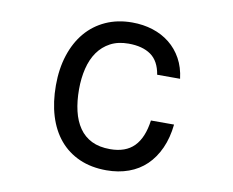

<svg xmlns="http://www.w3.org/2000/svg" viewBox="-81 -795 1161 957"><g transform="rotate(10 500.0 -317.0)"><path d="M807 -226Q800 -158 776 -105Q752 -52 714.5 -16Q677 20 626 38.5Q575 57 514 57Q437 57 377 30.5Q317 4 276 -45Q235 -94 214 -163Q193 -232 193 -317Q193 -401 215.5 -470Q238 -539 279.5 -588Q321 -637 380.5 -664Q440 -691 514 -691Q570 -691 618.5 -675.5Q667 -660 704.5 -630Q742 -600 766 -556.5Q790 -513 797 -456H681Q670 -524 627.5 -554Q585 -584 514 -584Q461 -584 422.5 -563.5Q384 -543 359 -507.5Q334 -472 322 -423Q310 -374 310 -317Q310 -257 321.5 -208Q333 -159 357.5 -123.5Q382 -88 420.5 -69Q459 -50 514 -50Q592 -50 635 -93.5Q678 -137 690 -226Z"/></g></svg>

Font: NanumGothicCoding
Style: Bold
Weight: 700
Monospace: yes
Designer: Kwon Bruce; Nicolas Noh; Sung-woo Choi; Go-un Cha; Soo-hyun Park;
Foundry: NHN Corporation
Version: Version 2.000;PS 1;hotconv 1.0.49;makeotf.lib2.0.14853